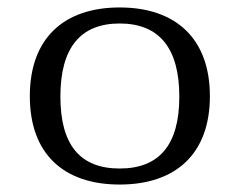

<svg xmlns="http://www.w3.org/2000/svg" viewBox="-20 -485 643 515"><path d="M301 10C451 10 543 -72 543 -227C543 -382 451 -465 301 -465C151 -465 60 -382 60 -227C60 -72 151 10 301 10ZM301 -33C195 -33 142 -96 142 -226C142 -356 195 -422 301 -422C407 -422 461 -356 461 -226C461 -96 407 -33 301 -33Z"/></svg>

Font: Noto Serif Thai
Style: Regular
Weight: 400
Designer: Monotype Design Team
Foundry: Monotype Imaging Inc.
Version: Version 1.901